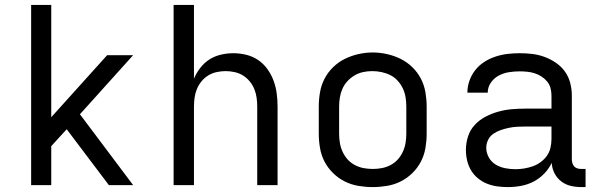

<svg xmlns="http://www.w3.org/2000/svg" viewBox="-20 -755 2440 783"><path d="M107 0V-735H189V-277L417 -530H523L306 -289L523 0H424L252 -228L189 -159V0Z M688 0V-735H771V-434Q781 -458 797 -478.5Q813 -499 834 -512.5Q855 -526 880.5 -532Q906 -538 932 -538Q958 -538 984.5 -531.5Q1011 -525 1033 -510Q1055 -495 1071 -472.5Q1087 -450 1096 -425Q1105 -400 1108.5 -373.5Q1112 -347 1112 -320V0H1029V-320Q1029 -338 1026.5 -356.5Q1024 -375 1017 -392Q1010 -409 998 -423.5Q986 -438 970.5 -447.5Q955 -457 936.5 -461Q918 -465 900 -465Q882 -465 863.5 -461Q845 -457 829.5 -447.5Q814 -438 802 -423.5Q790 -409 783 -392Q776 -375 773.5 -356.5Q771 -338 771 -320V0Z M1500 8Q1471 8 1441.5 3Q1412 -2 1386 -15Q1360 -28 1338.5 -49Q1317 -70 1303.5 -96Q1290 -122 1285 -151.5Q1280 -181 1280 -210V-320Q1280 -349 1285 -378.5Q1290 -408 1303.5 -434Q1317 -460 1338.5 -481Q1360 -502 1386.5 -515Q1413 -528 1442 -534.5Q1471 -541 1500 -541Q1529 -541 1558 -534.5Q1587 -528 1613.5 -515Q1640 -502 1661.5 -481Q1683 -460 1696.5 -434Q1710 -408 1715 -378.5Q1720 -349 1720 -320V-210Q1720 -181 1715 -151.5Q1710 -122 1696.5 -96Q1683 -70 1661.5 -49Q1640 -28 1614 -15Q1588 -2 1558.5 3Q1529 8 1500 8ZM1500 -66Q1519 -66 1537.5 -69.5Q1556 -73 1573 -82Q1590 -91 1602.5 -105Q1615 -119 1623 -136.5Q1631 -154 1634 -172.5Q1637 -191 1637 -210V-320Q1637 -339 1634 -358Q1631 -377 1623 -394Q1615 -411 1602 -425.5Q1589 -440 1572 -448.5Q1555 -457 1536 -461Q1517 -465 1498 -465Q1479 -465 1460.5 -461Q1442 -457 1426 -447.5Q1410 -438 1397 -424Q1384 -410 1376.5 -393Q1369 -376 1366 -357.5Q1363 -339 1363 -320V-210Q1363 -191 1366 -172.5Q1369 -154 1377 -136.5Q1385 -119 1397.5 -105Q1410 -91 1427 -82Q1444 -73 1462.5 -69.5Q1481 -66 1500 -66Z M2051 8Q2029 8 2007.5 5Q1986 2 1966 -6Q1946 -14 1929 -28Q1912 -42 1901 -60.5Q1890 -79 1885 -100.5Q1880 -122 1880 -144Q1880 -171 1888.5 -198Q1897 -225 1916 -245.5Q1935 -266 1960 -279Q1985 -292 2011.5 -299.5Q2038 -307 2065.5 -309.5Q2093 -312 2121 -312H2229V-365Q2229 -381 2225 -396Q2221 -411 2211 -423Q2201 -435 2187.5 -443.5Q2174 -452 2159.5 -456.5Q2145 -461 2129.5 -462.5Q2114 -464 2099 -464Q2077 -464 2055 -460.5Q2033 -457 2013.5 -446.5Q1994 -436 1981.5 -417.5Q1969 -399 1969 -377Q1969 -377 1969 -377Q1969 -377 1969 -377H1886Q1886 -377 1886 -377Q1886 -377 1886 -377Q1886 -402 1894.5 -426Q1903 -450 1918.5 -469.5Q1934 -489 1955 -502.5Q1976 -516 2000 -524Q2024 -532 2049 -535Q2074 -538 2099 -538Q2125 -538 2150.5 -535Q2176 -532 2200.5 -523Q2225 -514 2247 -499Q2269 -484 2284 -463Q2299 -442 2305.5 -416.5Q2312 -391 2312 -365V-104Q2312 -97 2314.5 -89Q2317 -81 2322.5 -75.5Q2328 -70 2335.5 -68Q2343 -66 2351 -66H2368V8H2351Q2329 8 2307.5 3Q2286 -2 2268.5 -15.5Q2251 -29 2241 -49Q2231 -69 2230 -91Q2218 -66 2199 -46.5Q2180 -27 2156 -14.5Q2132 -2 2105 3Q2078 8 2051 8ZM2082 -65Q2100 -65 2118 -68Q2136 -71 2153 -77Q2170 -83 2185 -94Q2200 -105 2210.5 -120Q2221 -135 2225 -153Q2229 -171 2229 -189V-239H2121Q2104 -239 2087.5 -238Q2071 -237 2054.5 -233.5Q2038 -230 2022 -224.5Q2006 -219 1992 -209.5Q1978 -200 1970.5 -184.5Q1963 -169 1963 -152Q1963 -132 1973.5 -113Q1984 -94 2002 -83.5Q2020 -73 2040.5 -69Q2061 -65 2082 -65Z"/></svg>

Font: Iosevka Mono
Style: Regular
Weight: 400
Designer: Belleve Invis
Foundry: Belleve Invis
Version: Version 11.1.1